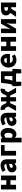

<svg xmlns="http://www.w3.org/2000/svg" viewBox="2774 -3322 731 6318"><g transform="rotate(-90 3139.0 -163.5)"><path d="M63 0H217V-185H367V0H522V-497H367V-321H217V-497H63Z M774 12C830 12 875 -13 916 -50H920L931 0H1057V-282C1057 -438 985 -509 857 -509C779 -509 708 -484 643 -444L697 -344C747 -372 787 -386 827 -386C878 -386 899 -362 903 -321C707 -301 626 -244 626 -139C626 -56 683 12 774 12ZM827 -108C793 -108 774 -122 774 -151C774 -186 804 -213 903 -226V-147C879 -123 858 -108 827 -108Z M1178 0H1332V-376H1523V-497H1178Z M1612 182H1766V38L1761 -39C1796 -6 1835 12 1878 12C1985 12 2086 -86 2086 -257C2086 -410 2012 -509 1892 -509C1841 -509 1791 -484 1753 -449H1749L1738 -497H1612ZM1841 -115C1817 -115 1791 -122 1766 -144V-341C1793 -370 1817 -383 1846 -383C1901 -383 1927 -342 1927 -255C1927 -154 1889 -115 1841 -115Z M2302 12C2358 12 2403 -13 2444 -50H2448L2459 0H2585V-282C2585 -438 2513 -509 2385 -509C2307 -509 2236 -484 2171 -444L2225 -344C2275 -372 2315 -386 2355 -386C2406 -386 2427 -362 2431 -321C2235 -301 2154 -244 2154 -139C2154 -56 2211 12 2302 12ZM2355 -108C2321 -108 2302 -122 2302 -151C2302 -186 2332 -213 2431 -226V-147C2407 -123 2386 -108 2355 -108Z M2649 0H2815L2905 -196H2961V0H3098V-196H3153L3244 0H3410L3264 -256L3290 -315C3307 -352 3322 -363 3343 -363C3350 -363 3356 -361 3362 -359L3386 -501C3373 -507 3360 -509 3345 -509C3275 -509 3231 -482 3194 -405L3151 -317H3098V-497H2961V-317H2907L2865 -405C2828 -482 2783 -509 2713 -509C2698 -509 2685 -507 2672 -501L2696 -359C2702 -361 2708 -363 2715 -363C2736 -363 2751 -352 2768 -315L2794 -256Z M3682 -267 3694 -376H3795V-121H3643C3662 -157 3675 -205 3682 -267ZM3608 0H3882V172H4015L4030 -19V-121H3950V-497H3572L3549 -303C3532 -164 3515 -134 3492 -121H3460V-19L3475 172H3608Z M4327 12C4386 12 4454 -7 4506 -44L4456 -137C4421 -117 4385 -106 4349 -106C4286 -106 4239 -135 4225 -202H4518C4521 -216 4524 -242 4524 -270C4524 -405 4454 -509 4310 -509C4191 -509 4075 -410 4075 -249C4075 -83 4185 12 4327 12ZM4223 -306C4233 -364 4270 -392 4314 -392C4370 -392 4392 -355 4392 -306Z M4623 0H4777V-185H4927V0H5082V-497H4927V-321H4777V-497H4623Z M5208 0H5355L5473 -201C5488 -229 5512 -275 5528 -308H5532C5525 -243 5518 -180 5518 -131V0H5667V-497H5520L5403 -296C5388 -267 5363 -222 5347 -189H5344C5350 -253 5357 -316 5357 -366V-497H5208Z M6061 0H6215V-497H5999C5883 -497 5790 -456 5790 -331C5790 -263 5825 -218 5874 -191L5743 0H5914L6010 -159H6061ZM6018 -263C5967 -263 5942 -289 5942 -327C5942 -364 5967 -383 6018 -383H6061V-263Z"/></g></svg>

Font: Source Sans Pro
Style: Bold
Weight: 700
Designer: Paul D. Hunt
Foundry: Adobe Systems Incorporated
Version: Version 3.006;hotconv 1.0.111;makeotfexe 2.5.65597